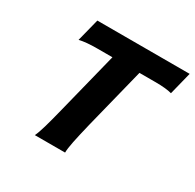

<svg xmlns="http://www.w3.org/2000/svg" viewBox="-155 -877 1059 1045"><g transform="rotate(30 375.0 -355.0)"><path d="M750 -710 714.4 -567.9Q678.7 -578.1 608.4 -578.1H510.7L414.6 -194.3Q396 -117.7 386.5 -71Q377 -24.4 377 0H187Q198.7 -24.4 211.9 -70.3Q225.1 -116.2 244.6 -194.3L340.8 -578.1H244.6Q174.3 -578.1 133.8 -567.9L169.9 -710Z"/></g></svg>

Font: Lesson One Extra
Style: Italic
Weight: 800
Italic angle: -14°
Designer: But Ko, Victor Gaultney, Annie Olsen, Julie Remington, Don Collingsworth, Eric Hays, Becca Hirsbrunner
Version: Version 1.100